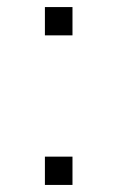

<svg xmlns="http://www.w3.org/2000/svg" viewBox="-20 -523 333 543"><path d="M185 -503V-423H107V-503ZM185 -80V0H107V-80Z"/></svg>

Font: Museo Sans Light
Style: Regular
Weight: 300
Designer: Jos Buivenga
Foundry: Jos Buivenga & Rosetta Type Foundry (extension, remastering)
Version: Version 3.600;PS 1.000;hotconv 1.0.88;makeotf.lib2.5.647800;